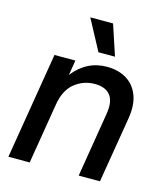

<svg xmlns="http://www.w3.org/2000/svg" viewBox="-109 -814 779 898"><g transform="rotate(15 280.0 -364.5)"><path d="M167 -293 118.7 0H15.6L100.6 -515.6H201.7L189.9 -442.9Q254.4 -525.9 353.5 -525.9Q407.7 -525.9 447.5 -502Q487.3 -478 505.1 -431.6Q522.9 -385.3 511.7 -317.9L459 0H356L407.2 -312Q417.5 -374 394 -403.8Q370.6 -433.6 318.8 -433.6Q264.2 -433.6 221.4 -399.4Q178.7 -365.2 167 -293ZM295.9 -581.1 216.8 -729H327.1L376 -581.1Z"/></g></svg>

Font: Inter Display Medium
Style: Italic
Weight: 500
Italic angle: -9.39999°
Designer: Rasmus Andersson
Foundry: rsms
Version: Version 4.000;git-a52131595